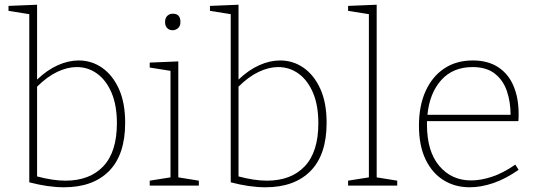

<svg xmlns="http://www.w3.org/2000/svg" viewBox="-20 -786 2279 813"><path d="M251 7Q184 7 104 -14V-726L16 -740V-761L137 -766V-449Q180 -490 225 -510Q270 -530 313 -530Q368 -530 412.5 -499Q457 -468 483.5 -409.5Q510 -351 510 -266Q510 -131 442 -62Q374 7 251 7ZM257 -21Q360 -21 417.5 -82Q475 -143 475 -264Q475 -340 452.5 -393Q430 -446 391.5 -474Q353 -502 305 -502Q265 -502 222 -481.5Q179 -461 137 -419V-39Q204 -21 257 -21Z M822 -21V0H614V-21L702 -35V-486L614 -500V-521L735 -526V-35ZM711 -658Q697 -658 688 -667Q679 -676 679 -693Q679 -710 688.5 -719Q698 -728 712 -728Q744 -728 744 -693Q744 -676 734 -667Q724 -658 711 -658Z M1104 7Q1037 7 957 -14V-726L869 -740V-761L990 -766V-449Q1033 -490 1078 -510Q1123 -530 1166 -530Q1221 -530 1265.5 -499Q1310 -468 1336.5 -409.5Q1363 -351 1363 -266Q1363 -131 1295 -62Q1227 7 1104 7ZM1110 -21Q1213 -21 1270.5 -82Q1328 -143 1328 -264Q1328 -340 1305.5 -393Q1283 -446 1244.5 -474Q1206 -502 1158 -502Q1118 -502 1075 -481.5Q1032 -461 990 -419V-39Q1057 -21 1110 -21Z M1662 -21V0H1454V-21L1542 -35V-726L1454 -740V-761L1575 -766V-35Z M1969 7Q1906 7 1857.5 -23.5Q1809 -54 1781.5 -112Q1754 -170 1754 -254Q1754 -338 1782 -400Q1810 -462 1861 -496Q1912 -530 1982 -530Q2046 -530 2089.5 -501.5Q2133 -473 2154.5 -422Q2176 -371 2176 -305Q2176 -299 2176 -291.5Q2176 -284 2175 -273H1788Q1788 -266 1788 -258Q1788 -145 1840 -83.5Q1892 -22 1975 -22Q2017 -22 2064.5 -38Q2112 -54 2162 -89L2176 -67Q2122 -29 2069.5 -11Q2017 7 1969 7ZM1981 -502Q1898 -502 1848.5 -447Q1799 -392 1790 -300H2142Q2142 -354 2126.5 -400Q2111 -446 2075.5 -474Q2040 -502 1981 -502Z"/></svg>

Font: Bitter ExtraLight
Style: Regular
Weight: 200
Designer: Sol Matas, and Bitter project Authors
Foundry: Sol Matas
Version: Version 2.001